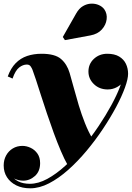

<svg xmlns="http://www.w3.org/2000/svg" viewBox="-21 -761 714 1041"><path d="M143 260Q99.5 260 67.2 244Q35 228 17 200.2Q-1 172.5 -1 136Q-1 106 12.2 81.8Q25.5 57.5 48.5 43.8Q71.5 30 100.5 30Q123 30 145.2 40.5Q167.5 51 182 71.8Q196.5 92.5 196.5 123.5Q196.5 168 168.5 193.2Q140.5 218.5 104.5 218.5Q80 218.5 56 207.2Q32 196 16 177.2Q0 158.5 0 136H26Q26 165 39.5 187.5Q53 210 78.8 222.8Q104.5 235.5 141 235.5Q186.5 235.5 235.2 209Q284 182.5 333 137.8Q382 93 428 37.5Q474 -18 513.5 -77Q553 -136 582.8 -190.8Q612.5 -245.5 629 -289Q645.5 -332.5 645.5 -357Q645.5 -381.5 634.8 -400.8Q624 -420 604.8 -431.2Q585.5 -442.5 560.5 -442.5V-468.5Q590.5 -468.5 614.5 -455Q638.5 -441.5 652.2 -419.5Q666 -397.5 666 -371.5Q666 -345 651.5 -323.2Q637 -301.5 613.5 -288.8Q590 -276 563 -276Q518 -276 488.2 -304.8Q458.5 -333.5 458.5 -373Q458.5 -414.5 488.2 -442Q518 -469.5 560.5 -469.5Q600 -469.5 625 -454.5Q650 -439.5 661.8 -414.8Q673.5 -390 673.5 -361Q673.5 -333 656.5 -286Q639.5 -239 608.8 -181.2Q578 -123.5 537.2 -62.2Q496.5 -1 448.5 56.5Q400.5 114 348.8 160Q297 206 244.8 233Q192.5 260 143 260ZM346 134Q328 102.5 308.8 57.2Q289.5 12 270.5 -40Q251.5 -92 233.8 -144.8Q216 -197.5 200.8 -245.2Q185.5 -293 173.8 -329Q162 -365 155 -383Q152 -391 145.2 -401Q138.5 -411 124.5 -411Q103.5 -411 83 -395.2Q62.5 -379.5 47 -335L21 -346.5Q37.5 -391.5 64 -418.5Q90.5 -445.5 126 -457.5Q161.5 -469.5 204.5 -469.5Q277 -469.5 309.8 -441.2Q342.5 -413 356.5 -365.5Q366.5 -331.5 378.8 -285.8Q391 -240 406 -190.2Q421 -140.5 439.5 -93.8Q458 -47 479.5 -11Q469 3 452.5 21.8Q436 40.5 416.5 60.5Q397 80.5 378.5 99.5Q360 118.5 346 134ZM331 -543.5 319.5 -560.5 392 -688Q407.5 -715.5 429 -728Q450.5 -740.5 473.2 -741.2Q496 -742 515 -733.5Q534 -725 544.5 -710.5Q561 -686.5 557.2 -656.2Q553.5 -626 531.2 -601.2Q509 -576.5 469.5 -569Z"/></svg>

Font: Bodoni Moda 9pt Black
Style: Italic
Weight: 900
Italic angle: -13°
Designer: Owen Earl
Foundry: indestructible type
Version: Version 2.004